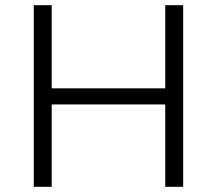

<svg xmlns="http://www.w3.org/2000/svg" viewBox="-20 -719 835 739"><path d="M110 -699H179V-379H616V-699H685V0H616V-317H179V0H110Z"/></svg>

Font: TypoPRO Montserrat
Style: Regular
Weight: 300
Designer: Julieta Ulanovsky
Foundry: Julieta Ulanovsky
Version: Version 6.001